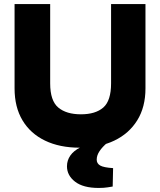

<svg xmlns="http://www.w3.org/2000/svg" viewBox="-20 -720 791 949"><path d="M374 10Q275 10 202.5 -25Q130 -60 91 -125.5Q52 -191 52 -283V-700H228V-308Q228 -222 268 -188.5Q308 -155 380 -155Q452 -155 490.5 -188.5Q529 -222 529 -308V-700H699V-283Q699 -191 658.5 -125.5Q618 -60 545 -25Q472 10 374 10ZM468 209Q391 209 351 178Q311 147 311 102Q311 73 327.5 49Q344 25 378 8L440 -21H511V-15Q486 6 472 27Q458 48 458 69Q458 88 475 98Q492 108 539 111L537 202Q530 203 512 206Q494 209 468 209Z"/></svg>

Font: REM
Style: Bold
Weight: 700
Designer: Octavio Pardo
Foundry: Ashler Design
Version: Version 1.005;gftools[0.9.28]